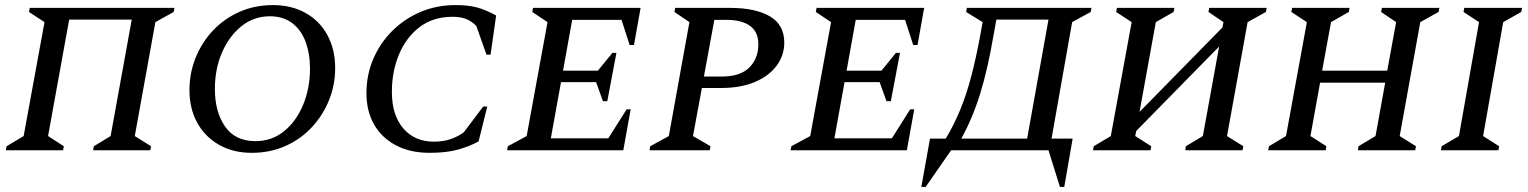

<svg xmlns="http://www.w3.org/2000/svg" viewBox="-20 -591 6008 755"><path d="M3 0 6 -16 73 -56 155 -504 94 -544 97 -560H666L663 -544L591 -504L510 -56L574 -16L571 0H346L349 -16L415 -56L498 -514H252L169 -56L231 -16L228 0Z M970 10Q897 10 841.5 -21.5Q786 -53 755.5 -108.5Q725 -164 725 -237Q725 -304 749.5 -364.5Q774 -425 818 -471.5Q862 -518 922 -544.5Q982 -571 1053 -571Q1127 -571 1182.5 -539.5Q1238 -508 1268 -452Q1298 -396 1298 -323Q1298 -257 1274 -197.5Q1250 -138 1206.5 -91Q1163 -44 1102.5 -17Q1042 10 970 10ZM985 -36Q1049 -36 1097 -75Q1145 -114 1172 -179Q1199 -244 1199 -321Q1199 -380 1181.5 -427Q1164 -474 1128.5 -500.5Q1093 -527 1041 -527Q978 -527 929.5 -488Q881 -449 853 -384.5Q825 -320 825 -241Q825 -151 865 -93.5Q905 -36 985 -36Z M1670 10Q1593 10 1537 -19.5Q1481 -49 1451 -101.5Q1421 -154 1421 -225Q1421 -296 1447.5 -358.5Q1474 -421 1522 -469Q1570 -517 1633.5 -544Q1697 -571 1771 -571Q1822 -571 1856.5 -561.5Q1891 -552 1931 -530L1909 -376H1893L1853 -489Q1834 -508 1812.5 -516.5Q1791 -525 1760 -525Q1683 -525 1630 -484.5Q1577 -444 1549 -377Q1521 -310 1521 -230Q1521 -138 1566 -86Q1611 -34 1685 -34Q1723 -34 1752 -44Q1781 -54 1804 -71L1880 -172H1896L1862 -35Q1828 -16 1782 -3Q1736 10 1670 10Z M1974 0 1977 -16 2051 -56 2133 -504 2073 -544 2076 -560H2499L2473 -414H2456L2424 -513H2230L2194 -313H2331L2388 -383H2404L2368 -193H2351L2324 -268H2186L2146 -47H2372L2444 -161H2460L2431 0Z M2534 0 2537 -16 2610 -56 2691 -504 2632 -544 2635 -560H2851Q2950 -560 3007 -527Q3064 -494 3064 -423Q3064 -374 3034.5 -333.5Q3005 -293 2949.5 -269Q2894 -245 2815 -245H2740L2705 -56L2774 -16L2771 0ZM2789 -513 2748 -290H2818Q2891 -290 2926.5 -325.5Q2962 -361 2962 -417Q2962 -466 2929 -489.5Q2896 -513 2836 -513Z M3089 0 3092 -16 3166 -56 3248 -504 3188 -544 3191 -560H3614L3588 -414H3571L3539 -513H3345L3309 -313H3446L3503 -383H3519L3483 -193H3466L3439 -268H3301L3261 -47H3487L3559 -161H3575L3546 0Z M3720 0 3620 144H3603L3637 -46H3699Q3731 -99 3755.5 -158.5Q3780 -218 3799 -290Q3818 -362 3835 -454L3844 -504L3779 -544L3782 -560H4272L4269 -544L4196 -504L4115 -46H4198L4165 144H4148L4103 0ZM3887 -453Q3864 -318 3834 -221.5Q3804 -125 3760 -46H4019L4103 -514H3898Z M4278 0 4281 -16 4348 -56 4430 -504 4369 -544 4372 -560H4598L4595 -544L4525 -504L4461 -151L4787 -483L4791 -504L4732 -544L4735 -560H4961L4958 -544L4886 -504L4805 -56L4869 -16L4866 0H4641L4643 -16L4710 -56L4774 -408L4448 -76L4444 -56L4507 -16L4504 0Z M4967 0 4970 -16 5037 -56 5119 -504 5058 -544 5061 -560H5287L5284 -544L5214 -504L5179 -313H5435L5470 -504L5411 -544L5414 -560H5640L5637 -544L5565 -504L5484 -56L5548 -16L5545 0H5320L5322 -16L5389 -56L5427 -266H5171L5133 -56L5196 -16L5193 0Z M5646 0 5649 -16 5717 -56 5796 -504 5735 -544 5738 -560H5965L5962 -544L5891 -504L5812 -56L5875 -16L5872 0Z"/></svg>

Font: Spectral SC Medium
Style: Italic
Weight: 500
Italic angle: -10°
Designer: Jean-Baptiste Levee
Foundry: Production Type
Version: Version 2.001